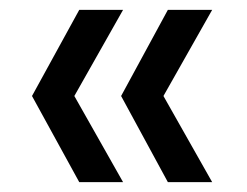

<svg xmlns="http://www.w3.org/2000/svg" viewBox="-20 -490 501 390"><path d="M230 -120H141L45 -295L141 -470H230L131 -295ZM411 -120H321L226 -295L321 -470H411L312 -295Z"/></svg>

Font: Poppins
Style: Regular
Weight: 400
Designer: Ninad Kale (Devanagari), Jonny Pinhorn (Latin)
Foundry: Indian Type Foundry
Version: Version 3.002 2017